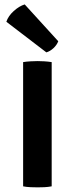

<svg xmlns="http://www.w3.org/2000/svg" viewBox="-20 -822 330 847"><path d="M82 -548Q96.5 -550.5 115.2 -551.5Q134 -552.5 146 -552.5Q159 -552.5 175.8 -551.5Q192.5 -550.5 208 -548V0Q192.5 3 175.8 3.8Q159 4.5 146 4.5Q134 4.5 115.2 3.8Q96.5 3 82 0ZM89 -802.5 237 -640Q230.5 -623 215.5 -609.2Q200.5 -595.5 184.5 -591L8 -726Q16.5 -751.5 40.5 -773.2Q64.5 -795 89 -802.5Z"/></svg>

Font: Signika Negative SC SemiBold
Style: Regular
Weight: 600
Designer: Anna Giedryś
Foundry: Anna Giedryś
Version: Version 2.000; ttfautohint (v1.8.3) -l 8 -r 50 -G 200 -x 9 -